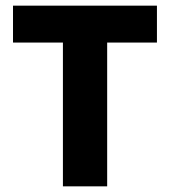

<svg xmlns="http://www.w3.org/2000/svg" viewBox="-20 -659 601 679"><path d="M359 0H202.5V-609H359ZM535 -508.5H26V-639H535Z"/></svg>

Font: Anek Kannada
Style: Bold
Weight: 700
Version: Version 1.003